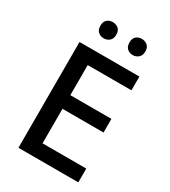

<svg xmlns="http://www.w3.org/2000/svg" viewBox="-218 -1017 991 1122"><g transform="rotate(30 277.5 -456.0)"><path d="M497 0H93V-714H497V-621H202V-418H479V-326H202V-93H497ZM151 -858Q151 -886 166.5 -899Q182 -912 204 -912Q226 -912 242 -899Q258 -886 258 -858Q258 -830 242 -816.5Q226 -803 204 -803Q182 -803 166.5 -816.5Q151 -830 151 -858ZM347 -858Q347 -886 362.5 -899Q378 -912 400 -912Q421 -912 437.5 -899Q454 -886 454 -858Q454 -830 437.5 -816.5Q421 -803 400 -803Q378 -803 362.5 -816.5Q347 -830 347 -858Z"/></g></svg>

Font: Noto Sans Lao Looped Medium
Style: Regular
Weight: 500
Designer: Mark Frömberg, Ben Mitchell
Foundry: The Fontpad Ltd
Version: Version 1.002; ttfautohint (v1.8.4.7-5d5b)